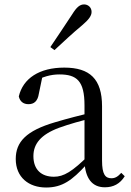

<svg xmlns="http://www.w3.org/2000/svg" viewBox="-20 -838 597 873"><path d="M189.7 14.6C264.3 14.6 308.6 -19.6 370.9 -87.1H394.5L385.8 -134.4C308.6 -57.1 269.3 -34.4 225.1 -34.4C169 -34.4 131.9 -65.8 131.9 -128.2C131.9 -183 164.6 -225.8 248.6 -257C293.6 -273.5 351.6 -289.3 404.8 -303.3V-327.7C351 -315.5 286.4 -298.9 230.9 -282.3C98.7 -243.6 51.6 -192.6 51.6 -115.1C51.6 -31.8 110.8 14.6 189.7 14.6ZM456.8 13.6C495.7 13.6 525.8 -2.3 547.1 -36.7L531.4 -52.1C514.8 -33.9 503 -27.5 486.4 -27.5C458.8 -27.5 444 -45.3 444 -107.7V-354.6C444 -479.1 388.2 -530.6 272.2 -530.6C159.1 -530.6 84.7 -481.7 65.5 -399.7C70.5 -376.8 86.1 -364.3 109.4 -364.3C134 -364.3 151.4 -376.9 156.8 -412.7L173.2 -491.9L129.7 -464.7C174.2 -489.6 211.7 -499.6 250 -499.6C329.2 -499.6 364.2 -470.1 364.2 -359V-99.7C368.7 -28.9 397.2 13.6 456.8 13.6ZM208.9 -624 227.6 -610.1C269.1 -648.4 309.2 -686.4 353.5 -723.1C383.9 -748.9 396.4 -766.3 396.4 -783.8C396.4 -805.4 379.5 -817.9 362.5 -817.9C343.2 -817.9 328.6 -805.6 308.2 -772.8C274.1 -720.5 241.8 -673 208.9 -624Z"/></svg>

Font: Source Han Serif TW VF
Style: Regular
Weight: 250
Designer: Ryoko NISHIZUKA 西塚涼子 (kana & ideographs); Frank Grießhammer (Latin, Greek & Cyrillic); Wenlong ZHANG 张文龙 (bopomofo); San
Foundry: Adobe
Version: Version 2.002;hotconv 1.1.0;makeotfexe 2.6.0